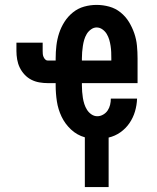

<svg xmlns="http://www.w3.org/2000/svg" viewBox="-20 -558 640 783"><path d="M326 205V2Q294 -7 269.5 -30Q245 -53 231 -82.5Q217 -112 212 -144.5Q207 -177 207 -210V-219H175Q158 -219 140.5 -222Q123 -225 107.5 -233Q92 -241 80 -254Q68 -267 60.5 -282.5Q53 -298 50 -315.5Q47 -333 47 -350V-384H154V-350Q154 -344 154.5 -338Q155 -332 157.5 -326Q160 -320 164.5 -315.5Q169 -311 175 -311H207V-320Q207 -346 210 -372Q213 -398 221 -422.5Q229 -447 243 -469Q257 -491 277.5 -507.5Q298 -524 323 -531Q348 -538 374 -538Q400 -538 425.5 -531Q451 -524 471.5 -507.5Q492 -491 505.5 -469Q519 -447 527.5 -422.5Q536 -398 538.5 -372Q541 -346 541 -320V-219H314V-210Q314 -197 315 -184Q316 -171 318 -158.5Q320 -146 324 -133.5Q328 -121 335 -110Q342 -99 353 -91.5Q364 -84 377 -84Q389 -84 400.5 -90.5Q412 -97 419 -107.5Q426 -118 429 -130.5Q432 -143 432 -156H539Q538 -129 530.5 -103.5Q523 -78 508 -56Q493 -34 471 -18.5Q449 -3 423 3V205ZM314 -311H434V-320Q434 -333 433.5 -345.5Q433 -358 431 -371Q429 -384 425.5 -396Q422 -408 415.5 -419Q409 -430 398 -438Q387 -446 374 -446Q362 -446 351 -438Q340 -430 333.5 -419Q327 -408 323.5 -396Q320 -384 318 -371Q316 -358 315 -345.5Q314 -333 314 -320Z"/></svg>

Font: Iosevka Slab Semibold Extended
Style: Regular
Weight: 600
Width: 7
Monospace: yes
Designer: Belleve Invis
Foundry: Belleve Invis
Version: Version 11.1.0; ttfautohint (v1.8.3)